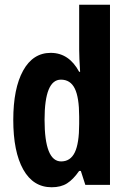

<svg xmlns="http://www.w3.org/2000/svg" viewBox="-20 -780 540 810"><path d="M198 10Q120 10 78 -65Q36 -140 36 -274Q36 -407 77.5 -482Q119 -557 194 -557Q271 -557 314 -477H318Q316 -508 315 -531Q314 -554 314 -570V-760H444V0H340L321 -59H314Q289 -23 263 -6.5Q237 10 198 10ZM238 -99Q277 -99 295.5 -137Q314 -175 314 -257V-288Q314 -369 295.5 -406.5Q277 -444 237 -444Q168 -444 168 -275Q168 -99 238 -99Z"/></svg>

Font: Noto Sans Lao UI ExtCond
Style: Bold
Weight: 700
Width: 2
Designer: Monotype Design Team
Foundry: Monotype Imaging Inc.
Version: Version 2.000; ttfautohint (v1.8.4.7-5d5b)